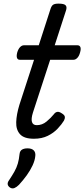

<svg xmlns="http://www.w3.org/2000/svg" viewBox="-20 -750 465 1060"><path d="M167 16Q113 16 90.5 -9Q68 -34 69.5 -76Q71 -118 87 -171L168 -420H89Q78 -420 74 -430Q70 -440 75 -460Q81 -480 91 -490Q101 -500 112 -500H194L258 -698Q264 -718 273.5 -724Q283 -730 303 -730Q334 -730 342.5 -720.5Q351 -711 344 -691L282 -500H408Q419 -500 423.5 -490.5Q428 -481 422 -460Q417 -441 407 -430.5Q397 -420 386 -420H257L162 -129Q151 -94 156.5 -76.5Q162 -59 183 -59Q213 -59 237 -79Q261 -99 278 -120Q284 -129 294.5 -132Q305 -135 320 -125Q337 -115 338 -105Q339 -95 333 -84Q321 -64 298.5 -40Q276 -16 243.5 0Q211 16 167 16ZM36 286Q24 278 22.5 267.5Q21 257 30 245Q48 218 60 196.5Q72 175 78.5 152.5Q85 130 88 100Q90 83 101.5 76Q113 69 132 69Q155 69 166 80Q177 91 175 110Q173 135 160 163Q147 191 127.5 218Q108 245 85 270Q72 283 60 288Q48 293 36 286Z"/></svg>

Font: Playwrite DK Loopet
Style: Regular
Weight: 400
Designer: Veronika Burian, José Scaglione
Foundry: TypeTogether
Version: Version 1.002